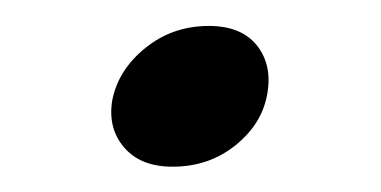

<svg xmlns="http://www.w3.org/2000/svg" viewBox="-20 -321 294 148"><path d="M113 -192.5Q88.5 -192.5 75.8 -207.2Q63 -222 66.5 -243.5Q71 -267 92 -284Q113 -301 141 -301Q166 -301 178 -286Q190 -271 186 -248.5Q182 -225.5 161.5 -209Q141 -192.5 113 -192.5Z"/></svg>

Font: Fraunces 9pt S050 Light
Style: Italic
Weight: 300
Italic angle: -16°
Version: Version 1.000; ttfautohint (v1.8.3)